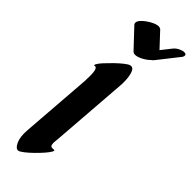

<svg xmlns="http://www.w3.org/2000/svg" viewBox="-314 -965 977 977"><g transform="rotate(45 174.5 -476.5)"><path d="M187 -710Q207 -715 216 -690Q225 -665 225 -627Q225 -621 225 -614Q225 -607 224 -600L195 -218Q194 -196 192 -180Q190 -164 190 -153Q190 -140 195 -135Q200 -130 214 -132Q225 -134 218.5 -121.5Q212 -109 195 -89.5Q178 -70 157.5 -50Q137 -30 119 -16Q101 -2 92 0Q75 3 61 -26.5Q47 -56 51 -106L80 -488L81 -526Q81 -560 75.5 -571Q70 -582 65 -580Q53 -577 59 -589Q65 -601 82 -619.5Q99 -638 119.5 -658Q140 -678 159 -693Q178 -708 187 -710ZM165 -948 238 -870 279 -922Q290 -936 306.5 -944Q323 -952 334 -952Q349 -952 349 -942Q349 -933 341 -924L256 -816Q251 -809 243 -804Q227 -788 204.5 -776.5Q182 -765 166 -765Q158 -765 151 -770L55 -872Q52 -877 52 -882Q52 -895 69.5 -911.5Q87 -928 110.5 -940.5Q134 -953 150 -953Q158 -953 165 -948Z"/></g></svg>

Font: Ga Maamli
Style: Regular
Weight: 400
Designer: Afotey Clement Nii Odai, Ama Asantewa Diaka, David Abbey-Thompson
Foundry: Sorkin Type Co.
Version: Version 1.000; ttfautohint (v1.8.4.7-5d5b)